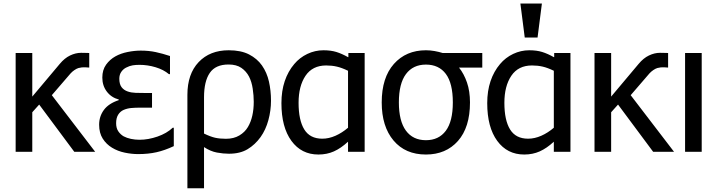

<svg xmlns="http://www.w3.org/2000/svg" viewBox="-20 -838 3962 1060"><path d="M505.4 0H390.1L196.3 -260.7L158.2 -218.3V0H66.4V-545.4H158.2V-304.7L310.1 -485.4Q336.4 -517.1 366.9 -531.7Q397.5 -546.4 427.7 -546.4Q440.4 -546.4 455.1 -545.9Q469.7 -545.4 472.7 -545.4V-465.3H467.3Q460 -466.3 452.1 -466.3Q444.3 -466.3 440.4 -466.3Q438 -466.3 431.2 -465.8Q424.3 -465.3 413.1 -462.4Q402.3 -459 390.4 -450.7Q378.4 -442.4 369.6 -432.6L266.1 -312.5Z M939.5 -31.2Q889.6 -7.8 844.2 2.4Q798.8 12.7 742.7 12.7Q706.5 12.7 668.2 4.6Q629.9 -3.4 598.6 -22.5Q566.9 -41.5 547.1 -72.8Q527.3 -104 527.3 -149.4Q527.3 -195.3 553.5 -231Q579.6 -266.6 635.7 -285.2V-288.6Q594.2 -299.8 569.6 -332.5Q544.9 -365.2 544.9 -409.7Q544.9 -452.1 565.7 -481Q586.4 -509.8 617.2 -526.9Q647 -543.5 684.8 -551Q722.7 -558.6 756.8 -558.6Q801.8 -558.6 839.4 -550.5Q877 -542.5 918.5 -528.8V-428.7H912.6Q882.8 -453.6 838.9 -466.8Q794.9 -480 750 -480Q729.5 -480 712.4 -477.3Q695.3 -474.6 676.3 -464.8Q660.6 -457 649.7 -441.4Q638.7 -425.8 638.7 -403.3Q638.7 -373.5 651.1 -356.9Q663.6 -340.3 685.1 -333Q704.6 -326.2 729 -325.4Q753.4 -324.7 775.9 -324.7H819.3V-243.7H754.9Q727.5 -243.7 704.8 -241.7Q682.1 -239.7 662.1 -231Q643.6 -222.7 632.3 -204.6Q621.1 -186.5 621.1 -157.7Q621.1 -130.4 633.3 -112.8Q645.5 -95.2 662.6 -85.4Q679.7 -76.2 702.6 -71.3Q725.6 -66.4 750.5 -66.4Q798.3 -66.4 849.4 -84Q900.4 -101.6 933.6 -132.8H939.5Z M1426.3 -476.6Q1453.6 -437.5 1464.8 -387.7Q1476.1 -337.9 1476.1 -281.7Q1476.1 -228 1461.7 -174.8Q1447.3 -121.6 1418.5 -81.1Q1388.2 -39.1 1346.7 -14.2Q1305.2 10.7 1244.1 10.7Q1212.9 10.7 1177.5 4.2Q1142.1 -2.4 1106.4 -25.9V201.2H1014.6V-314.5Q1014.6 -429.7 1076.7 -495.1Q1138.7 -560.5 1242.7 -560.5Q1310.5 -560.5 1355.2 -537.4Q1399.9 -514.2 1426.3 -476.6ZM1348.6 -136.7Q1365.2 -164.6 1373 -199.7Q1380.9 -234.9 1380.9 -275.9Q1380.9 -310.5 1375.2 -348.4Q1369.6 -386.2 1355 -415Q1339.4 -444.8 1312.3 -463.4Q1285.2 -481.9 1241.7 -481.9Q1169.9 -481.9 1138.2 -435.5Q1106.4 -389.2 1106.4 -300.8V-100.6Q1141.6 -83.5 1167.5 -77.6Q1193.4 -71.8 1227.5 -71.8Q1270.5 -71.8 1301.3 -90.1Q1332 -108.4 1348.6 -136.7Z M1993.2 0H1901.4V-55.7Q1862.3 -19.5 1823.5 -2.2Q1784.7 15.1 1737.8 15.1Q1644 15.1 1588.9 -60.3Q1533.7 -135.7 1533.7 -268.6Q1533.7 -335.9 1552 -390.1Q1570.3 -444.3 1604.5 -484.4Q1634.3 -520 1676.8 -540.3Q1719.2 -560.5 1765.6 -560.5Q1806.6 -560.5 1837.2 -551Q1867.7 -541.5 1901.4 -522.5H1903.3V-545.4H1993.2ZM1901.4 -132.8V-447.3Q1867.2 -463.9 1839.8 -470.2Q1812.5 -476.6 1780.8 -476.6Q1705.1 -476.6 1666.7 -419.7Q1628.4 -362.8 1628.4 -270.5Q1628.4 -174.3 1659.9 -123.3Q1691.4 -72.3 1759.3 -72.3Q1795.4 -72.3 1832.3 -88.6Q1869.1 -105 1901.4 -132.8Z M2642.6 -464.8H2514.2Q2541.5 -430.7 2558.1 -382.6Q2574.7 -334.5 2574.7 -272.5Q2574.7 -134.8 2508.3 -59.8Q2441.9 15.1 2331.5 15.1Q2217.8 15.1 2152.6 -62.3Q2087.4 -139.6 2087.4 -272.5Q2087.4 -409.2 2154.5 -484.9Q2221.7 -560.5 2331.5 -560.5Q2355 -560.5 2379.2 -556.2Q2403.3 -551.8 2423.8 -545.4H2642.6ZM2480 -272.5Q2480 -378.4 2441.4 -429.9Q2402.8 -481.4 2331.5 -481.4Q2260.3 -481.4 2221.2 -429Q2182.1 -376.5 2182.1 -272.5Q2182.1 -169.9 2220.9 -116.9Q2259.8 -64 2331.5 -64Q2402.3 -64 2441.2 -116Q2480 -168 2480 -272.5Z M3129.4 0H3037.6V-55.7Q2998.5 -19.5 2959.7 -2.2Q2920.9 15.1 2874 15.1Q2780.3 15.1 2725.1 -60.3Q2669.9 -135.7 2669.9 -268.6Q2669.9 -335.9 2688.2 -390.1Q2706.5 -444.3 2740.7 -484.4Q2770.5 -520 2813 -540.3Q2855.5 -560.5 2901.9 -560.5Q2942.9 -560.5 2973.4 -551Q3003.9 -541.5 3037.6 -522.5H3039.6V-545.4H3129.4ZM3037.6 -132.8V-447.3Q3003.4 -463.9 2976.1 -470.2Q2948.7 -476.6 2917 -476.6Q2841.3 -476.6 2803 -419.7Q2764.6 -362.8 2764.6 -270.5Q2764.6 -174.3 2796.1 -123.3Q2827.6 -72.3 2895.5 -72.3Q2931.6 -72.3 2968.5 -88.6Q3005.4 -105 3037.6 -132.8ZM2971.7 -818.4 2947.8 -630.9H2877L2853 -818.4Z M3701.2 0H3585.9L3392.1 -260.7L3354 -218.3V0H3262.2V-545.4H3354V-304.7L3505.9 -485.4Q3532.2 -517.1 3562.7 -531.7Q3593.3 -546.4 3623.5 -546.4Q3636.2 -546.4 3650.9 -545.9Q3665.5 -545.4 3668.5 -545.4V-465.3H3663.1Q3655.8 -466.3 3647.9 -466.3Q3640.1 -466.3 3636.2 -466.3Q3633.8 -466.3 3627 -465.8Q3620.1 -465.3 3608.9 -462.4Q3598.1 -459 3586.2 -450.7Q3574.2 -442.4 3565.4 -432.6L3461.9 -312.5Z M3854 0H3762.2V-545.4H3854Z"/></svg>

Font: IranNastaliq
Style: Regular
Weight: 400
Designer: Hossein Zahedi
Version: Version 1.5